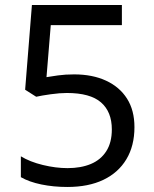

<svg xmlns="http://www.w3.org/2000/svg" viewBox="-20 -734 612 764"><path d="M275 -438Q348 -438 402 -413Q456 -388 485.5 -341.5Q515 -295 515 -228Q515 -154 483 -100.5Q451 -47 391.5 -18.5Q332 10 248 10Q193 10 144.5 0Q96 -10 63 -29V-112Q99 -90 150.5 -77.5Q202 -65 249 -65Q302 -65 341.5 -81.5Q381 -98 403 -132.5Q425 -167 425 -219Q425 -289 382 -326.5Q339 -364 246 -364Q218 -364 182 -359Q146 -354 124 -349L80 -377L107 -714H465V-634H182L165 -427Q182 -430 211 -434Q240 -438 275 -438Z"/></svg>

Font: lguzrati85
Style: Book
Weight: 400
Designer: Jelle Bosma - Monotype Design Team, Universal Thirst
Foundry: Monotype Imaging Inc.
Version: Version 2.106